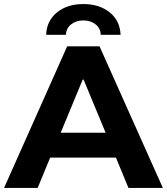

<svg xmlns="http://www.w3.org/2000/svg" viewBox="-29 -929 825 949"><path d="M544 -150H219L157 0H-9L303 -700H463L776 0H606ZM380 -536 271 -273H493L384 -536ZM383 -909Q462 -909 513 -868Q564 -827 567 -757H469Q468 -789 443.5 -808.5Q419 -828 383 -828Q347 -828 322.5 -808.5Q298 -789 297 -757H199Q202 -827 253 -868Q304 -909 383 -909Z"/></svg>

Font: CMG Sans
Style: Bold
Weight: 700
Designer: Julieta Ulanovsky
Foundry: Julieta Ulanovsky
Version: Version 7.200